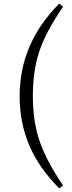

<svg xmlns="http://www.w3.org/2000/svg" viewBox="-20 -840 401 1075"><path d="M312 215Q199 102 144.5 -25Q90 -152 90 -302Q90 -598 312 -820L333 -802Q237 -663 199 -549Q164 -441 164 -302.5Q164 -164 200 -55Q238 59 333 198Z"/></svg>

Font: Cactus Classical Serif
Style: Regular
Weight: 400
Designer: Henry Chan (via Glyphwiki)、田海東、宇文滿月
Foundry: Moonlit Owen
Version: Version 1.000